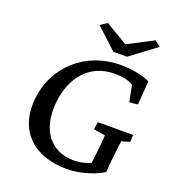

<svg xmlns="http://www.w3.org/2000/svg" viewBox="-162 -1039 1064 1175"><g transform="rotate(20 370.5 -452.0)"><path d="M405 11C481 11 574 -13 640 -54C643 -94 645 -128 652 -179C657 -221 660 -253 662 -263L715 -278L718 -324H488L480 -275L556 -262C555 -241 552 -198 546 -151L537 -76C500 -60 459 -53 428 -53C283 -53 184 -162 208 -361C227 -514 316 -638 488 -638C528 -638 580 -630 606 -609L627 -504L681 -509L693 -664C645 -687 569 -701 506 -701C266 -701 104 -539 79 -338C51 -109 197 11 405 11ZM294 -886 430 -761H518L686 -886L648 -915L483 -829L338 -915Z"/></g></svg>

Font: TPK Tissa Web Medium
Style: Italic
Weight: 500
Italic angle: -7°
Designer: Jacques Le Bailly, Suppakit Chalermlarp | Katatrad Co.,Ltd.
Foundry: Jacques Le Bailly, Cadson Demak Co.,Ltd.
Version: Version 5.000;Glyphs 3.1.2 (3151)